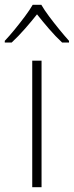

<svg xmlns="http://www.w3.org/2000/svg" viewBox="-46 -784 309 804"><path d="M128 0H89V-530H128ZM127 -764Q139 -743 159.5 -715.5Q180 -688 202.5 -660.5Q225 -633 243 -613V-606H214Q187 -631 159 -663.5Q131 -696 109 -724Q87 -696 58.5 -663.5Q30 -631 3 -606H-26V-613Q-7 -633 15.5 -660.5Q38 -688 58.5 -715.5Q79 -743 91 -764Z"/></svg>

Font: Noto Sans Arabic UI XLt
Style: Regular
Weight: 200
Designer: Monotype Design Team, Nadine Chahine and Nizar Qandah
Foundry: Monotype Imaging Inc.
Version: Version 2.010; ttfautohint (v1.8.4.7-5d5b)